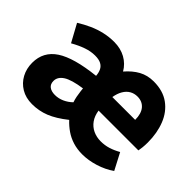

<svg xmlns="http://www.w3.org/2000/svg" viewBox="-98 -736 977 977"><g transform="rotate(45 390.5 -248.0)"><path d="M189.8 12Q144.5 12 111.2 -8Q78 -27.9 59.7 -61.8Q41.5 -95.7 41.5 -137.6Q41.5 -217.8 107.7 -261.4Q173.9 -305 318.6 -320.5Q317 -342 309.3 -357.7Q301.6 -373.4 285.6 -381.7Q269.6 -390.1 241.8 -390.1Q211.7 -390.1 179.7 -379Q147.7 -368 111.4 -347.4L59.3 -442.9Q90.8 -462.6 123.7 -477.4Q156.7 -492.2 191.2 -500.1Q225.8 -508 261.4 -508Q308.4 -508 344.1 -488.2Q379.8 -468.3 400.2 -433Q431.5 -469.4 466.7 -488.7Q502 -508 546.6 -508Q613.3 -508 657.4 -476.1Q701.6 -444.1 723.1 -389.4Q744.7 -334.8 744.7 -266.9Q744.7 -247.1 742.9 -230.7Q741.1 -214.3 739.1 -204.4H452.6Q457.7 -170.7 474 -147.8Q490.3 -125 515.4 -113.1Q540.5 -101.3 570.9 -101.3Q599.5 -101.3 625.9 -109.4Q652.3 -117.6 679.3 -133L726.2 -43.4Q688.9 -17.1 642 -2.6Q595 12 550.8 12Q514.5 12 483.6 2.4Q452.6 -7.2 427.1 -24.8Q401.5 -42.4 380.4 -65.3Q327.7 -23.4 283.3 -5.7Q238.9 12 189.8 12ZM239.2 -103.3Q264.7 -103.3 288.6 -114Q312.5 -124.7 332.3 -143.8Q327 -159.2 323.8 -175.9Q320.6 -192.6 318.6 -209.6L316.6 -228.2Q244.3 -217.8 213.9 -198.1Q183.5 -178.4 183.5 -149Q183.5 -125.8 198.6 -114.5Q213.7 -103.3 239.2 -103.3ZM453.4 -302.7H617.6Q617.6 -347.4 597.4 -371.3Q577.1 -395.2 542.4 -395.2Q519.4 -395.2 501.1 -384.6Q482.8 -373.9 470.6 -353.2Q458.4 -332.6 453.4 -302.7Z"/></g></svg>

Font: SourceSans3VF
Style: Regular
Weight: 200
Designer: Paul D. Hunt
Foundry: Adobe
Version: Version 3.052;hotconv 1.1.0;makeotfexe 2.6.0